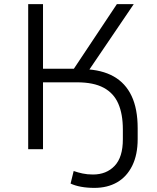

<svg xmlns="http://www.w3.org/2000/svg" viewBox="-20 -725 763 933"><path d="M439 188Q403 188 373.5 182.5Q344 177 323 167L338 106Q358 113 381 118Q404 123 432 123Q497 123 537 81Q577 39 577 -48V-96Q577 -170 555 -221Q533 -272 484 -298.5Q435 -325 354 -325H189V0H117V-705H189V-391H353L327 -373L548 -705H630L398 -363L389 -389Q475 -386 532.5 -353.5Q590 -321 619.5 -258.5Q649 -196 649 -102V-49Q649 27 622.5 80.5Q596 134 549 161Q502 188 439 188Z"/></svg>

Font: Nunito Sans 6pt Light
Style: Regular
Weight: 300
Version: Version 3.101;gftools[0.9.27]